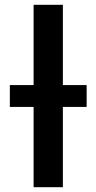

<svg xmlns="http://www.w3.org/2000/svg" viewBox="-20 -780 402 800"><path d="M120 0V-760H242V0ZM21 -334.5V-425.5H341V-334.5Z"/></svg>

Font: Alatsi
Style: Regular
Weight: 400
Designer: Spyros Zevelakis, Eben Sorkin
Foundry: www.sorkintype.com
Version: Version 1.008; ttfautohint (v1.8.4.7-5d5b)